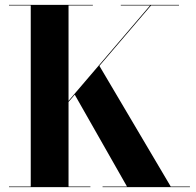

<svg xmlns="http://www.w3.org/2000/svg" viewBox="-20 -770 806 790"><path d="M17 -2.5H106.5V-747.5H17V-750H362V-747.5H262V-355L597.5 -747.5H477V-750H716.5V-747.5H601.5L389 -499L682.5 -2.5H761.5V0H402V-2.5H502.5L287.5 -380.5L262 -350.5V-2.5H352V0H17Z"/></svg>

Font: Bodoni* 72pt
Style: Bold
Weight: 700
Version: Version 2.3